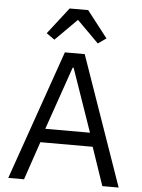

<svg xmlns="http://www.w3.org/2000/svg" viewBox="-61 -983 763 1031"><g transform="rotate(5 320.5 -467.5)"><path d="M530 0 460 -206H178L108 0H23L267 -698H374L618 0ZM321 -620H316L198 -280H439ZM372 -935 483 -792 439 -761 322 -878 205 -761 161 -792 272 -935Z"/></g></svg>

Font: IBM Plex Sans Hebrew
Style: Regular
Weight: 400
Designer: Mike Abbink, Paul van der Laan, Pieter van Rosmalen, Yanek Iontef
Foundry: Bold Monday
Version: Version 1.2